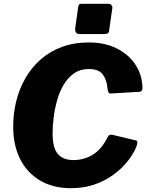

<svg xmlns="http://www.w3.org/2000/svg" viewBox="-20 -974 771 1004"><path d="M445 -752Q528 -752 590 -721Q652 -690 687.5 -637Q723 -584 725 -517Q726 -495 709 -494L558 -485Q544 -484 542 -513Q538 -557 517 -585Q496 -613 445 -613Q400 -613 367.5 -590.5Q335 -568 313 -531Q291 -494 278.5 -449Q266 -404 260.5 -359Q255 -314 255 -276Q255 -201 282.5 -169Q310 -137 364 -137Q420 -137 466 -165.5Q512 -194 544 -259Q551 -274 572 -268L693 -239Q704 -236 692 -204Q686 -188 669 -161Q652 -134 624 -104.5Q596 -75 556.5 -49Q517 -23 465.5 -6.5Q414 10 351 10Q256 10 188 -31Q120 -72 84.5 -144Q49 -216 49 -311Q49 -381 65 -445.5Q81 -510 113 -565.5Q145 -621 192.5 -663Q240 -705 303.5 -728.5Q367 -752 445 -752ZM567 -929 551 -817Q550 -803 543.5 -799.5Q537 -796 521 -796H396Q382 -796 377 -804.5Q372 -813 373 -825L389 -938Q391 -948 394 -951Q397 -954 405 -954H550Q558 -954 563.5 -946.5Q569 -939 567 -929Z"/></svg>

Font: Libre Franklin ExtraBold
Style: Italic
Weight: 800
Italic angle: -8°
Designer: Pablo Impallari, Rodrigo Fuenzalida, Nhung Nguyen
Foundry: Impallari Type
Version: Version 3.000